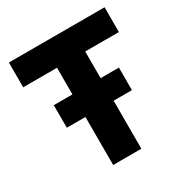

<svg xmlns="http://www.w3.org/2000/svg" viewBox="-166 -843 931 973"><g transform="rotate(-30 300.0 -357.0)"><path d="M109 -281V-413H490V-281ZM218 0V-569H20V-714H580V-569H383V0Z"/></g></svg>

Font: Noto Sans Mono Extra
Style: Regular
Weight: 800
Designer: Monotype Design Team
Foundry: Monotype Imaging Inc.
Version: Version 1.900